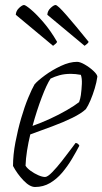

<svg xmlns="http://www.w3.org/2000/svg" viewBox="-20 -747 409 767"><path d="M120 0Q99 0 74 -26Q49 -52 32 -84Q32 -128 41.5 -178Q51 -228 64.5 -274.5Q78 -321 93 -357Q108 -393 118 -410Q131 -425 159.5 -446Q188 -467 223 -483.5Q258 -500 288 -500Q300 -500 319 -489Q338 -478 353 -464Q368 -450 369 -441Q366 -419 358.5 -394Q351 -369 341.5 -346.5Q332 -324 323 -311Q305 -294 269.5 -276.5Q234 -259 189.5 -242.5Q145 -226 101 -210Q93 -177 88 -145Q83 -113 82 -85Q88 -75 102.5 -64.5Q117 -54 133 -47Q149 -40 160 -40Q170 -40 188.5 -59Q207 -78 227 -103.5Q247 -129 262.5 -150Q278 -171 282 -176Q292 -175 297 -165Q284 -140 267 -111.5Q250 -83 228.5 -57.5Q207 -32 180 -16Q153 0 120 0ZM110 -244Q144 -256 180 -272.5Q216 -289 247 -307Q278 -325 296 -339Q301 -353 303 -367Q306 -389 307 -411.5Q308 -434 303 -448Q292 -450 282 -451Q272 -452 263 -452Q238 -452 218 -446.5Q198 -441 182 -433Q167 -411 147 -358.5Q127 -306 110 -244ZM318 -564 169 -688Q170 -704 182.5 -715.5Q195 -727 202 -727Q210 -727 245 -687Q280 -647 334 -580Q333 -576 328 -572Q323 -568 318 -564ZM192 -564 43 -688Q44 -704 56.5 -715.5Q69 -727 76 -727Q82 -727 103.5 -709Q125 -691 153.5 -658Q182 -625 208 -580Q207 -576 202 -572Q197 -568 192 -564Z"/></svg>

Font: Texturina 72pt 72pt Thin
Style: Italic
Weight: 100
Italic angle: -11°
Designer: Guillermo Torres Carreño
Foundry: Omnibus-Type
Version: Version 1.002; ttfautohint (v1.8.3)